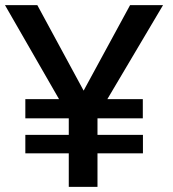

<svg xmlns="http://www.w3.org/2000/svg" viewBox="-41 -731 676 751"><path d="M228 0H340.3V-131.3H518.1V-203.6H340.3V-268.1H517.6V-343.3H378.9L596.7 -710.9H467.8L286.1 -376.5L105 -710.9H-21.5L189.9 -343.3H58.1V-268.1H228V-203.6H58.1V-131.3H228Z"/></svg>

Font: Ride SemiBold
Style: Regular
Weight: 600
Version: Version 3.000